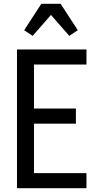

<svg xmlns="http://www.w3.org/2000/svg" viewBox="-20 -997 540 1017"><path d="M70 0V-735H438V-655H160V-422H382V-342H160V-80H438V0ZM153 -807 108 -837 199 -977H301L392 -837L347 -807L250 -918Z"/></svg>

Font: Iosevka Bendy Medium
Style: Regular
Weight: 500
Monospace: yes
Designer: Belleve Invis
Foundry: Belleve Invis
Version: Version 30.1.2